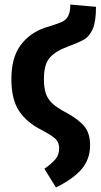

<svg xmlns="http://www.w3.org/2000/svg" viewBox="-20 -604 442 844"><path d="M175 138Q208 115 224 95.5Q240 76 240 48Q240 23 225.5 8Q211 -7 166 -31Q99 -64 64.5 -115Q30 -166 30 -257Q30 -350 70 -404.5Q110 -459 177 -482Q186 -485 193.5 -487Q201 -489 206 -491Q238 -501 254.5 -509Q271 -517 280 -534.5Q289 -552 289 -584L402 -574Q402 -510 388 -477.5Q374 -445 351.5 -431.5Q329 -418 280 -400Q223 -379 198 -349.5Q173 -320 173 -257Q173 -218 181.5 -193Q190 -168 210.5 -149Q231 -130 271 -109Q326 -79 351 -48.5Q376 -18 376 35Q376 95 339.5 138.5Q303 182 226 220Z"/></svg>

Font: Fira Sans Compressed SemiBold
Style: Regular
Weight: 600
Width: 1
Designer: bBox Type GmbH & Carrois Corporate GbR & Edenspiekermann AG
Foundry: bBox Type GmbH & Carrois Corporate GbR & Edenspiekermann AG
Version: Version 4.301